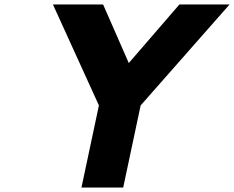

<svg xmlns="http://www.w3.org/2000/svg" viewBox="-20 -845 1054 865"><path d="M218.4 -825 425.6 -370 347 0H535L613.6 -370L1014.4 -825H788.4L560.2 -561L444.4 -825Z"/></svg>

Font: Hussar Nova
Style: 76
Weight: 700
Foundry: Cannot Into Space Fonts
Version: Version 0.99